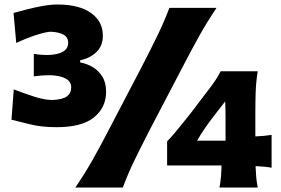

<svg xmlns="http://www.w3.org/2000/svg" viewBox="-20 -845 1266 865"><path d="M234.9 -272Q167 -272 115.7 -284.9Q64.5 -297.9 31.7 -305.7L42 -442.4Q84.5 -425.8 132.3 -410.2Q180.2 -394.5 215.8 -394.5Q262.2 -396.5 281.5 -410.9Q300.8 -425.3 300.8 -451.2Q300.8 -502.4 205.6 -506.3Q168.9 -506.3 132.3 -501V-602.5Q161.1 -597.2 195.8 -597.2Q287.1 -600.1 287.1 -652.3Q287.1 -677.2 266.4 -688.7Q245.6 -700.2 210 -702.1Q189.9 -702.1 145.3 -688Q100.6 -673.8 53.2 -651.4L41 -786.6Q65.4 -793.5 100.3 -802.5Q135.3 -811.5 171.9 -818.1Q208.5 -824.7 238.3 -824.7Q336.4 -824.7 389.9 -786.6Q443.4 -748.5 443.4 -684.6Q443.4 -637.7 413.8 -609.9Q384.3 -582 341.3 -573.7V-563.5Q370.6 -558.6 397.2 -543Q423.8 -527.3 440.9 -500Q458 -472.7 458 -431.6Q458 -360.8 403.6 -316.4Q349.1 -272 234.9 -272ZM319.3 0Q361.8 -62.5 396.2 -123Q430.7 -183.6 470.7 -261.2L617.2 -541.5Q658.7 -621.6 688.7 -683.6Q718.8 -745.6 743.2 -809.6H955.6Q912.6 -745.6 877.9 -683.6Q843.3 -621.6 801.8 -541.5L655.3 -261.2Q615.2 -183.6 585.9 -123Q556.6 -62.5 533.2 0ZM1131.3 -96.7Q1132.3 -70.8 1134.3 -48.1Q1136.2 -25.4 1141.1 0H968.8Q973.6 -26.4 975.6 -49.6Q977.5 -72.8 978 -99.6H732.9V-208Q747.1 -222.2 766.6 -245.4Q786.1 -268.6 806.9 -294.7Q827.6 -320.8 845.2 -342.8L910.6 -429.2Q929.2 -452.6 946 -476.8Q962.9 -501 974.1 -523.9H1141.1Q1133.3 -475.6 1131.8 -429.4Q1130.4 -383.3 1130.4 -337.9V-230.5Q1171.9 -231.9 1203.6 -237.3V-89.4Q1188.5 -92.3 1169.7 -94Q1150.9 -95.7 1131.3 -96.7ZM868.2 -211.4H996.1V-307.6Q996.1 -348.1 994.6 -388.2L943.8 -322.8Q922.9 -295.9 903.3 -267.6Q883.8 -239.3 868.2 -211.4Z"/></svg>

Font: Pinar DS1 ExtraBold
Style: Regular
Weight: 800
Designer: Amin Abedi
Version: Version 3.000